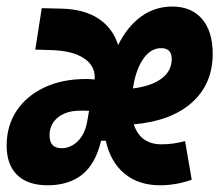

<svg xmlns="http://www.w3.org/2000/svg" viewBox="-42 -547 659 577"><path d="M443.4 -113.3Q479 -113.3 514.2 -123L534.2 -6.8Q486.8 9.8 439 9.8Q374.5 9.8 332.3 -25.1Q290 -60.1 275.9 -124H261.7Q245.1 -54.2 204.8 -22.2Q164.6 9.8 101.1 9.8Q41.5 9.8 9.8 -21Q-22 -51.8 -22 -109.4Q-22 -169.4 8.1 -214.4Q38.1 -259.3 91.8 -284.4Q145.5 -309.6 216.8 -309.6Q229.5 -309.6 242.2 -308.1Q242.7 -311.5 242.7 -314.9Q242.7 -349.6 211.4 -371.1Q177.2 -394.5 112.3 -396.5L64 -397.9L83.5 -522.5L143.1 -521Q210.4 -519.5 253.7 -491.2Q296.9 -462.9 313 -411.6Q340.3 -466.8 381.8 -497.1Q423.3 -527.3 475.6 -527.3Q533.2 -527.3 565.2 -490Q597.2 -452.6 597.2 -385.7Q597.2 -294.4 534.7 -238.8Q472.2 -183.1 359.9 -173.3Q379.9 -113.3 443.4 -113.3ZM225.6 -213.9Q219.7 -214.4 213.4 -214.4Q206.5 -214.4 199.2 -214.4Q157.2 -214.4 132.1 -194.1Q106.9 -173.8 106.9 -140.1Q106.9 -101.6 143.1 -101.6Q170.9 -101.6 192.6 -123.5Q214.4 -145.5 220.7 -185.5ZM357.4 -281.2Q413.1 -288.1 443.6 -311Q474.1 -334 474.1 -369.6Q474.1 -402.3 442.4 -402.3Q410.6 -402.3 388.2 -369.6Q365.7 -336.9 357.4 -281.2Z"/></svg>

Font: CaskaydiaCove NFP
Style: Bold Italic
Weight: 700
Italic angle: -10°
Designer: Aaron Bell
Foundry: Saja Typeworks
Version: Version 2111.001; VTT 6.35;Nerd Fonts 3.1.1